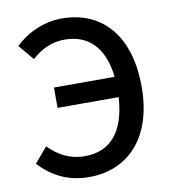

<svg xmlns="http://www.w3.org/2000/svg" viewBox="-85 -823 815 910"><g transform="rotate(-10 323.0 -368.5)"><path d="M272 13C453 13 590 -114 590 -366C590 -620 459 -750 273 -750C180 -750 97 -706 48 -657L110 -583C153 -623 206 -649 268 -649C384 -649 456 -576 472 -434H180V-336H474C464 -168 389 -88 269 -88C197 -88 142 -118 95 -166L33 -93C96 -25 173 13 272 13Z"/></g></svg>

Font: Source Han Sans JP Medium
Style: Regular
Weight: 500
Designer: Ryoko NISHIZUKA 西塚涼子 (kana, bopomofo & ideographs); Paul D. Hunt (Latin, Greek & Cyrillic); Sandoll Communications 산돌커뮤니
Foundry: Adobe
Version: Version 2.002;hotconv 1.0.116;makeotfexe 2.5.65601